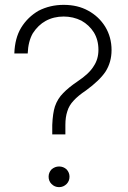

<svg xmlns="http://www.w3.org/2000/svg" viewBox="-20 -761 528 790"><path d="M206 -323Q217 -355 240 -378Q262 -401 299 -426Q347 -458 365 -488Q385 -517 385 -556Q385 -597 366 -628Q347 -658 315 -676Q281 -693 242 -693Q201 -693 168 -675Q137 -658 115 -624Q96 -591 94 -541H39Q41 -604 67 -647Q94 -691 139 -717Q186 -741 242 -741Q300 -741 343 -717Q387 -693 413 -651Q439 -608 439 -555Q439 -505 414 -466Q390 -430 334 -389Q301 -367 283 -347Q264 -327 257 -303Q249 -279 249 -247V-208H195V-247Q197 -295 206 -323ZM192 -4Q180 -16 180 -34Q180 -51 192 -64Q206 -76 223 -76Q241 -76 254 -64Q266 -51 266 -34Q266 -16 254 -4Q241 9 223 9Q205 9 192 -4Z"/></svg>

Font: Sinter Light
Style: Regular
Weight: 300
Foundry: Adobe & rsms
Version: Version 1.000